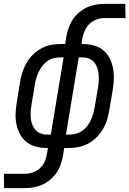

<svg xmlns="http://www.w3.org/2000/svg" viewBox="-47 -755 667 990"><path d="M-26 215 -27 141H81Q101 141 122.5 134Q144 127 160 111.5Q176 96 184.5 75.5Q193 55 196 34L200 8H194Q165 8 138 1Q111 -6 89.5 -23Q68 -40 55.5 -64Q43 -88 37.5 -115.5Q32 -143 33.5 -172Q35 -201 40 -230L56 -330Q60 -355 67.5 -379.5Q75 -404 88 -427.5Q101 -451 120 -470.5Q139 -490 162.5 -503.5Q186 -517 211.5 -522.5Q237 -528 262 -528H289L295 -566Q299 -589 307 -611.5Q315 -634 328 -654Q341 -674 360.5 -690.5Q380 -707 401.5 -717Q423 -727 446 -731Q469 -735 492 -735H599L600 -662H492Q472 -662 451 -654.5Q430 -647 414 -631.5Q398 -616 389.5 -595.5Q381 -575 377 -554L373 -528H379Q408 -528 435.5 -521Q463 -514 484 -497Q505 -480 517.5 -456Q530 -432 535.5 -404.5Q541 -377 540 -348Q539 -319 534 -290L517 -190Q513 -165 506 -140.5Q499 -116 485.5 -92.5Q472 -69 453.5 -49.5Q435 -30 411 -16.5Q387 -3 361.5 2.5Q336 8 311 8H284L278 46Q274 69 266.5 91.5Q259 114 245.5 134Q232 154 213 170.5Q194 187 172 197Q150 207 127 211Q104 215 81 215ZM195 -61H215L281 -459H262Q245 -459 228 -454.5Q211 -450 196.5 -439.5Q182 -429 171 -414.5Q160 -400 152.5 -384Q145 -368 140 -351.5Q135 -335 133 -319L116 -219Q113 -201 111.5 -183Q110 -165 111.5 -148Q113 -131 118.5 -115Q124 -99 134.5 -86.5Q145 -74 161 -67.5Q177 -61 195 -61ZM293 -61H312Q329 -61 345.5 -65.5Q362 -70 377 -80.5Q392 -91 403 -105.5Q414 -120 421.5 -136Q429 -152 433.5 -168.5Q438 -185 441 -201L458 -301Q461 -319 462 -337Q463 -355 461.5 -372Q460 -389 454.5 -405Q449 -421 439 -433.5Q429 -446 413 -452.5Q397 -459 379 -459H359Z"/></svg>

Font: Iosevka Extended
Style: Italic
Weight: 400
Width: 7
Italic angle: -9°
Monospace: yes
Designer: Belleve Invis
Foundry: Belleve Invis
Version: Version 32.5.0; ttfautohint (v1.8.4)